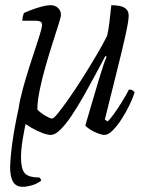

<svg xmlns="http://www.w3.org/2000/svg" viewBox="-20 -520 572 740"><path d="M68 200Q42 200 30.5 181Q19 162 19 124Q20 85 28 27Q36 -31 53 -108L83 -64Q73 -17 67 19.5Q61 56 61 88Q61 130 75 147Q89 164 132 164Q134 166 136 169Q138 172 139 176Q122 189 102 194.5Q82 200 68 200ZM176 0Q163 0 142 -8Q121 -16 100.5 -28Q80 -40 65.5 -51.5Q51 -63 49 -69Q49 -96 58 -136.5Q67 -177 81 -223Q95 -269 109 -311Q123 -353 132.5 -383.5Q142 -414 142 -424Q142 -433 136 -436.5Q130 -440 119 -440H66Q66 -447 68 -456Q70 -465 72 -470Q95 -480 114 -486.5Q133 -493 148.5 -496.5Q164 -500 175 -500Q192 -500 203.5 -489.5Q215 -479 215 -462Q215 -455 205.5 -425.5Q196 -396 182.5 -353.5Q169 -311 155.5 -264Q142 -217 133 -173Q124 -129 124 -98Q137 -84 155.5 -73.5Q174 -63 181 -63Q187 -63 205 -85.5Q223 -108 248.5 -144.5Q274 -181 301 -224Q328 -267 352.5 -308.5Q377 -350 393 -382Q398 -403 402 -436.5Q406 -470 409 -500Q426 -500 441.5 -497Q457 -494 466.5 -485Q476 -476 476 -459Q476 -440 463.5 -383.5Q451 -327 430 -243.5Q409 -160 384 -59L395 -52Q404 -60 419.5 -81.5Q435 -103 451 -129Q467 -155 477 -175Q485 -175 490.5 -172Q496 -169 499 -164Q492 -142 478.5 -114Q465 -86 448 -60Q431 -34 414 -17Q397 0 383 0Q373 0 356 -6.5Q339 -13 325.5 -22Q312 -31 309 -37L360 -210Q370 -242 377.5 -265.5Q385 -289 391 -301L386 -304Q368 -270 346 -229Q324 -188 301 -147.5Q278 -107 255.5 -73.5Q233 -40 212.5 -20Q192 0 176 0Z"/></svg>

Font: Texturina Medium 12pt Thin
Style: Italic
Weight: 250
Italic angle: -11°
Version: Version 1.002